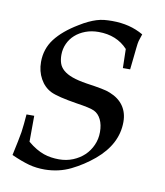

<svg xmlns="http://www.w3.org/2000/svg" viewBox="-63 -529 515 598"><g transform="rotate(10 194.5 -230.0)"><path d="M11.2 -11.2Q16.6 -36.6 20.5 -55.2Q24.4 -73.7 26.4 -86.4Q29.8 -111.3 32.2 -143.1H56.6L56.2 -61Q70.3 -49.3 82.8 -42Q95.2 -34.7 107.2 -30.5Q119.1 -26.4 131.1 -24.7Q143.1 -22.9 155.8 -22.9Q179.2 -22.9 199.7 -31.2Q220.2 -39.6 235.1 -53.7Q250 -67.9 258.5 -87.2Q267.1 -106.4 267.1 -128.4Q267.1 -151.9 259 -168.2Q251 -184.6 236.8 -191.4Q223.6 -197.8 180.7 -204.1Q149.9 -209 128.9 -214.1Q107.9 -219.2 96.7 -224.6Q74.2 -235.8 61.3 -259.3Q48.3 -282.7 48.3 -312Q48.3 -353.5 72.5 -385.3Q96.7 -417 143.1 -444.8Q158.7 -454.6 171.4 -460.4Q184.1 -466.3 195.8 -470Q207.5 -473.6 219.2 -474.9Q231 -476.1 244.6 -476.1Q272.9 -476.1 297.4 -470Q321.8 -463.9 343.8 -451.2Q340.8 -441.9 339.1 -437Q337.4 -432.1 336.4 -428.5Q335.4 -424.8 334.7 -419.9Q334 -415 333 -405.8Q332 -396.5 330.3 -380.1Q328.6 -363.8 325.7 -337.4H302.7Q302.2 -377.9 301.3 -397.5Q266.6 -435.1 209 -435.1Q186.5 -435.1 167.7 -428Q148.9 -420.9 135.5 -408.9Q122.1 -397 114.5 -380.4Q106.9 -363.8 106.9 -344.7Q106.9 -330.1 110.8 -318.4Q114.7 -306.6 125.2 -297.4Q135.7 -288.1 153.8 -281.5Q171.9 -274.9 200.2 -270.5Q228 -266.6 247.1 -262.9Q266.1 -259.3 275.9 -254.9Q304.2 -243.7 318.8 -222.7Q333.5 -201.7 333.5 -172.4Q333.5 -102.1 269 -47.9Q236.8 -21 199.5 -2.7Q162.1 15.6 117.7 16.1Q104 16.1 91.8 14.6Q79.6 13.2 67.1 9.8Q54.7 6.3 41 1.2Q27.3 -3.9 11.2 -11.2Z"/></g></svg>

Font: XB Kayhan
Style: Italic
Weight: 400
Italic angle: -12°
Designer: Behnam
Foundry: Irmug
Version: Version 7.300 2009